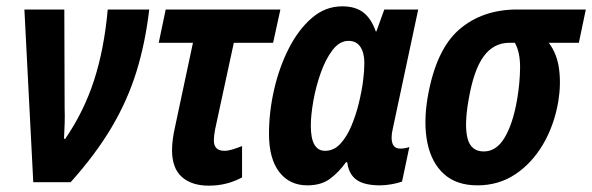

<svg xmlns="http://www.w3.org/2000/svg" viewBox="-20 -575 1869 606"><path d="M85 0 57 -545H183L184 -233Q185 -208 184 -182.5Q183 -157 182 -137H186Q245 -223 277 -322Q309 -421 320 -545H451Q439 -441 411 -350Q383 -259 332.5 -173.5Q282 -88 203 0Z M639 11Q585 11 554 -16.5Q523 -44 523 -101Q523 -133 533 -177L589 -440H481L503 -545H865L842 -440H718L659 -167Q655 -146 655 -132Q655 -99 688 -99Q700 -99 714.5 -103.5Q729 -108 744 -114V-15Q696 11 639 11Z M950 10Q894 10 861.5 -32Q829 -74 829 -153Q829 -221 845 -291.5Q861 -362 891.5 -422Q922 -482 964.5 -518.5Q1007 -555 1060 -555Q1102 -555 1127 -535.5Q1152 -516 1166 -476H1168L1193 -545H1300L1220 -170Q1216 -154 1216 -141Q1216 -106 1243 -106Q1259 -106 1272 -111L1249 -2Q1236 3 1216 6.5Q1196 10 1180 10Q1128 10 1104 -8.5Q1080 -27 1076 -63H1072Q1050 -32 1022 -11Q994 10 950 10ZM1006 -99Q1034 -99 1054.5 -121.5Q1075 -144 1089 -177.5Q1103 -211 1112 -247Q1122 -288 1126 -320Q1130 -352 1130 -376Q1130 -408 1117.5 -427Q1105 -446 1080 -446Q1052 -446 1030 -417.5Q1008 -389 992.5 -345.5Q977 -302 969 -256.5Q961 -211 961 -178Q961 -99 1006 -99Z M1487 10Q1421 10 1381.5 -25.5Q1342 -61 1329 -124Q1316 -187 1330 -269Q1356 -418 1429 -481.5Q1502 -545 1613 -545H1829L1807 -440H1712Q1738 -406 1744.5 -357.5Q1751 -309 1742 -254Q1729 -179 1694 -119.5Q1659 -60 1606.5 -25Q1554 10 1487 10ZM1507 -97Q1547 -97 1573 -141Q1599 -185 1612 -260Q1621 -312 1621.5 -361Q1622 -410 1605 -440H1588Q1538 -440 1506.5 -397Q1475 -354 1459 -260Q1445 -181 1455.5 -139Q1466 -97 1507 -97Z"/></svg>

Font: Noto Sans Condensed
Style: Bold Italic
Weight: 700
Width: 3
Italic angle: -12°
Designer: Monotype Design Team
Foundry: Monotype Imaging Inc.
Version: Version 2.013; ttfautohint (v1.8.4.7-5d5b)